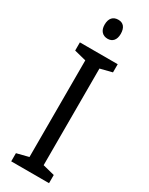

<svg xmlns="http://www.w3.org/2000/svg" viewBox="-236 -957 772 998"><g transform="rotate(30 150.0 -458.0)"><path d="M151 -916C120 -916 101 -897 101 -858C101 -822 121 -802 151 -802C180 -802 198 -822 198 -858C198 -896 181 -916 151 -916ZM263 0V-49L192 -67V-647L263 -665V-714H36V-665L107 -647V-67L36 -49V0Z"/></g></svg>

Font: Noto Sans Bengali Condensed
Style: Regular
Weight: 400
Width: 3
Designer: Jelle Bosma - Monotype Design Team
Foundry: Monotype Imaging Inc.
Version: Version 2.003